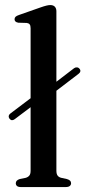

<svg xmlns="http://www.w3.org/2000/svg" viewBox="-20 -758 346 778"><path d="M18.5 -277Q14.5 -282.5 15.5 -288.2Q16.5 -294 22 -298L132.5 -381.5L173.5 -400L280 -481.5Q285.5 -485.5 291.8 -485Q298 -484.5 302 -479.5Q306.5 -474.5 305.5 -469Q304.5 -463.5 298.5 -459L184 -371.5L143 -353L39.5 -275Q27.5 -266 18.5 -277ZM208.5 -712.5V-66.5Q208.5 -53.5 213.2 -46.8Q218 -40 228 -37.5L251 -32.5Q259.5 -30 263.8 -26Q268 -22 268 -15.5Q268 -8.5 262.5 -4.2Q257 0 246 0H65Q54 0 49 -4.2Q44 -8.5 44 -15.5Q44 -21.5 48 -25.8Q52 -30 60 -32.5L84.5 -37.5Q94 -40.5 99 -46.8Q104 -53 104 -66V-643.5Q104 -654.5 100.2 -659.2Q96.5 -664 88.5 -665L54 -666Q46 -667.5 42.5 -671Q39 -674.5 39 -680Q39 -686 43 -690Q47 -694 57.5 -697.5L143 -727.5Q158.5 -733 167.8 -735.2Q177 -737.5 183.5 -737.5Q196 -737.5 202.2 -730.8Q208.5 -724 208.5 -712.5Z"/></svg>

Font: Fraunces 24pt
Style: Regular
Weight: 400
Version: Version 1.000;[b76b70a41]